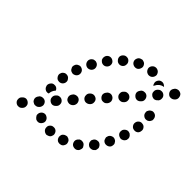

<svg xmlns="http://www.w3.org/2000/svg" viewBox="-147 -724 908 908"><g transform="rotate(45 306.5 -270.5)"><path d="M289 17Q293 13 294 8Q296 4 296 -1Q295 -12 288 -19Q280 -26 270 -25H269Q259 -25 252 -17Q245 -10 246 1Q246 6 248 10Q250 15 254 18Q257 21 262 23Q267 25 272 25Q277 24 281 22Q286 20 289 17ZM65 18Q73 25 83 24Q93 24 100 16L102 14Q109 6 108 -4Q108 -14 100 -21Q92 -28 82 -28Q72 -27 65 -19L63 -17Q56 -10 57 1Q57 11 65 18ZM353 10Q363 7 367 -3Q372 -12 368 -22Q367 -26 364 -30Q360 -34 356 -36Q351 -38 347 -39Q342 -39 337 -37Q332 -36 328 -32Q324 -29 322 -25Q320 -20 320 -15Q319 -10 321 -6Q324 4 333 9Q343 13 352 10ZM185 7Q194 12 204 10Q214 7 219 -2Q225 -11 222 -21Q219 -31 210 -36Q201 -42 191 -39Q181 -36 176 -27Q173 -23 173 -18Q172 -13 173 -8Q175 -4 178 0Q181 4 185 7ZM426 -28Q430 -31 433 -36Q435 -40 436 -45Q437 -50 436 -55Q434 -59 431 -63Q425 -72 415 -73Q405 -75 396 -69V-68Q388 -62 386 -52Q385 -42 391 -33Q394 -29 398 -27Q403 -24 408 -24Q412 -23 417 -24Q422 -25 426 -28ZM118 -42Q122 -39 127 -37Q132 -35 137 -36Q141 -36 146 -38Q150 -40 154 -44L156 -46Q162 -54 162 -64Q161 -74 154 -81Q146 -88 136 -87Q125 -87 118 -79L117 -77Q110 -69 110 -59Q111 -49 118 -42ZM490 -105Q489 -110 486 -114Q484 -118 480 -121Q472 -128 462 -126Q451 -125 445 -117Q442 -113 440 -108Q439 -103 440 -98Q440 -93 443 -89Q445 -85 449 -82Q457 -75 468 -77Q478 -78 484 -86H485Q488 -90 489 -95Q490 -100 490 -105ZM172 -102Q180 -95 190 -95Q200 -96 207 -104L209 -106Q216 -113 215 -124Q215 -134 207 -141Q199 -148 189 -147Q179 -147 172 -139L170 -137Q163 -129 164 -119Q164 -109 172 -102ZM116 -125Q112 -129 110 -133Q108 -137 107 -142V-143Q107 -153 114 -161Q120 -169 131 -169Q139 -170 145 -166Q152 -162 155 -154Q155 -154 155 -154L153 -152Q147 -145 144 -137Q141 -129 141 -121Q139 -120 138 -120Q136 -119 134 -119Q129 -119 124 -120Q120 -122 116 -125ZM528 -174Q526 -178 523 -182Q520 -186 515 -188Q506 -193 496 -189Q487 -186 482 -177Q480 -172 479 -167Q479 -162 481 -158Q482 -153 485 -149Q489 -145 493 -143Q502 -139 512 -142Q522 -145 527 -154V-155Q529 -159 529 -164Q530 -169 528 -174ZM225 -161Q233 -155 244 -155Q254 -156 261 -163L263 -165Q269 -173 269 -183Q268 -194 261 -201Q253 -208 243 -207Q232 -206 225 -199L224 -197Q217 -189 217 -179Q218 -168 225 -161ZM132 -195Q142 -193 151 -199Q159 -205 161 -215V-216Q163 -226 156 -234Q150 -243 140 -244Q130 -246 122 -240Q113 -234 112 -224L111 -223Q110 -213 116 -205Q122 -196 132 -195ZM557 -227V-228Q558 -232 558 -237Q558 -242 555 -247Q553 -251 549 -254Q546 -258 541 -259Q531 -263 522 -258Q513 -253 509 -244V-243Q506 -233 510 -224Q515 -215 525 -212Q530 -210 535 -210Q539 -211 544 -213Q548 -215 552 -219Q555 -223 557 -227ZM279 -221Q287 -214 297 -215Q307 -216 314 -223L316 -225Q323 -233 322 -243Q322 -254 314 -261Q306 -267 296 -267Q286 -266 279 -259L277 -257Q270 -249 271 -239Q271 -228 279 -221ZM133 -282Q135 -277 138 -274Q142 -270 147 -269Q156 -265 166 -270Q175 -274 179 -284Q182 -294 178 -303Q174 -312 164 -316Q154 -320 145 -315Q135 -311 132 -301Q130 -296 130 -291Q130 -286 133 -282ZM333 -281Q340 -274 351 -275Q361 -275 368 -283L370 -285Q376 -293 376 -303Q375 -313 368 -320Q360 -327 350 -327Q339 -326 332 -318L331 -316Q324 -309 324 -298Q325 -288 333 -281ZM555 -333Q545 -335 537 -329Q528 -322 527 -312Q525 -302 532 -293Q538 -285 548 -284Q558 -282 567 -288Q575 -294 576 -305Q578 -315 572 -323Q566 -332 555 -333ZM386 -341Q394 -334 404 -335Q414 -335 421 -343L423 -345Q430 -353 429 -363Q429 -373 421 -380Q413 -387 403 -386Q393 -386 386 -378L384 -376Q377 -369 378 -358Q378 -348 386 -341ZM165 -373Q160 -364 163 -354Q166 -344 175 -339Q184 -334 194 -337Q204 -340 209 -349Q214 -358 211 -368Q208 -378 199 -383Q195 -385 190 -386Q185 -386 180 -385Q175 -384 171 -380Q167 -377 165 -373ZM577 -387Q576 -397 568 -404Q559 -410 549 -409Q544 -408 540 -405Q536 -403 533 -399Q530 -395 528 -390Q527 -385 528 -380Q529 -370 537 -364Q546 -357 556 -359Q561 -359 565 -362Q569 -364 572 -368Q575 -372 577 -377Q578 -382 577 -387ZM440 -401Q447 -394 458 -394Q468 -395 475 -403L477 -405Q484 -412 483 -423Q482 -433 475 -440Q467 -447 457 -446Q446 -446 439 -438L438 -436Q431 -428 431 -418Q432 -408 440 -401ZM203 -421Q204 -416 206 -411Q209 -407 213 -404Q221 -398 231 -399Q241 -400 248 -409Q254 -417 253 -427Q252 -438 243 -444Q235 -450 225 -449Q215 -448 208 -439Q205 -435 204 -430Q203 -426 203 -421ZM261 -463Q267 -455 278 -454Q288 -453 296 -460Q304 -467 304 -478Q305 -488 298 -496Q291 -504 281 -504Q271 -505 263 -498Q255 -491 254 -481Q254 -470 261 -463ZM493 -461Q497 -457 501 -456Q506 -454 511 -454Q516 -454 521 -457Q525 -459 528 -463L530 -464Q537 -472 536 -483Q536 -493 528 -500Q520 -507 510 -506Q500 -506 493 -498L491 -496Q484 -488 485 -478Q485 -467 493 -461ZM499 -533Q501 -532 502 -531Q503 -530 504 -528Q497 -527 490 -524Q482 -520 476 -513L474 -511Q469 -504 465 -496Q459 -503 458 -513Q458 -522 464 -530Q470 -538 481 -539Q491 -540 499 -533ZM319 -510Q324 -501 334 -498Q343 -495 353 -499Q362 -504 365 -514Q369 -524 364 -533Q362 -537 358 -541Q354 -544 350 -545Q345 -547 340 -547Q335 -546 331 -544H330Q321 -539 318 -530Q314 -520 319 -510ZM547 -520Q554 -513 565 -514Q575 -515 582 -522L584 -524Q591 -532 590 -542Q589 -553 582 -560Q574 -566 564 -566Q553 -565 546 -558L545 -556Q538 -548 538 -538Q539 -527 547 -520ZM389 -541Q389 -536 391 -532Q393 -527 397 -523Q400 -520 405 -518Q409 -516 414 -516Q425 -516 432 -523Q439 -530 440 -541Q440 -546 438 -550Q436 -555 432 -559Q429 -562 424 -564Q420 -566 415 -566H414Q404 -566 397 -559Q389 -551 389 -541Z"/></g></svg>

Font: FRB American Cursive Guidelines Arrows Dotted Black
Style: Bold Italic
Weight: 900
Italic angle: -25°
Version: Version 2.0;Modular Font Editor K font №1